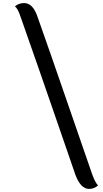

<svg xmlns="http://www.w3.org/2000/svg" viewBox="-20 -1072 671 1247"><path d="M137 -1052Q194 -1052 224 -962Q293 -768 415.5 -412.5Q538 -57 578 58Q600 118 617 132Q591 155 559 155Q504 155 470 64Q448 1 345 -298.5Q242 -598 115 -959Q96 -1017 77 -1031Q102 -1052 137 -1052Z"/></svg>

Font: Laila
Style: Bold
Weight: 700
Designer: Hitesh Malaviya
Foundry: Indian Type Foundry
Version: Version 1.302;PS 1.0;hotconv 1.0.78;makeotf.lib2.5.61930; tt